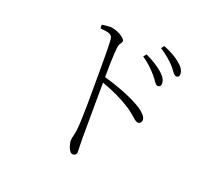

<svg xmlns="http://www.w3.org/2000/svg" viewBox="-129 -916 1258 1128"><g transform="rotate(20 500.0 -352.0)"><path d="M760 -509C772 -509 779 -516 779 -530C779 -551 768 -572 741 -595C718 -615 684 -638 635 -661L620 -643C663 -614 689 -586 711 -561C734 -535 744 -509 760 -509ZM427 39C442 39 451 31 451 15C451 -3 449 -31 449 -73C449 -198 451 -402 451 -437C451 -488 452 -581 458 -638C461 -669 477 -671 477 -687C477 -707 418 -740 379 -740C365 -740 351 -738 327 -735L328 -712C385 -707 404 -702 406 -671C410 -619 409 -517 409 -438C409 -355 410 -180 402 -106C398 -70 389 -54 389 -34C389 -16 402 39 427 39ZM724 -267C739 -267 746 -279 746 -291C746 -312 721 -335 696 -352C640 -388 540 -428 444 -454V-420C520 -394 584 -363 636 -329C689 -293 704 -267 724 -267ZM842 -599C854 -599 861 -605 861 -620C861 -640 850 -660 823 -682C800 -702 765 -723 716 -743L702 -725C744 -697 769 -675 793 -650C816 -624 827 -599 842 -599Z"/></g></svg>

Font: Source Han Serif TW VF
Style: Regular
Weight: 250
Designer: Ryoko NISHIZUKA 西塚涼子 (kana & ideographs); Frank Grießhammer (Latin, Greek & Cyrillic); Wenlong ZHANG 张文龙 (bopomofo); San
Foundry: Adobe
Version: Version 2.002;hotconv 1.1.0;makeotfexe 2.6.0